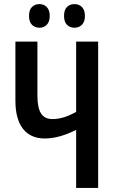

<svg xmlns="http://www.w3.org/2000/svg" viewBox="-20 -917 567 937"><path d="M459 0H351.6V-283.2Q268.1 -241.2 198.7 -241.2Q128.9 -241.2 92 -288.6Q55.2 -335.9 55.2 -425.8V-713.9H162.6V-450.7Q162.6 -391.1 180.2 -363.5Q197.8 -335.9 235.8 -335.9Q264.2 -335.9 291.7 -344.5Q319.3 -353 351.6 -371.1V-713.9H459ZM121.6 -839.4Q121.6 -868.2 135.7 -882.6Q149.9 -897 172.4 -897Q194.8 -897 208.7 -882.1Q222.7 -867.2 222.7 -839.4Q222.7 -811.5 208.7 -796.6Q194.8 -781.7 172.4 -781.7Q149.9 -781.7 135.7 -796.4Q121.6 -811 121.6 -839.4ZM292.5 -839.4Q292.5 -868.2 306.6 -882.6Q320.8 -897 343.3 -897Q366.2 -897 380.4 -882.1Q394.5 -867.2 394.5 -839.4Q394.5 -811.5 380.4 -796.6Q366.2 -781.7 343.3 -781.7Q320.3 -781.7 306.4 -796.4Q292.5 -811 292.5 -839.4Z"/></svg>

Font: Open Sans Condensed SemiBold
Style: Regular
Weight: 600
Width: 3
Designer: Monotype Design Team
Foundry: Monotype Imaging Inc.
Version: Version 3.000; ttfautohint (v1.8.4)